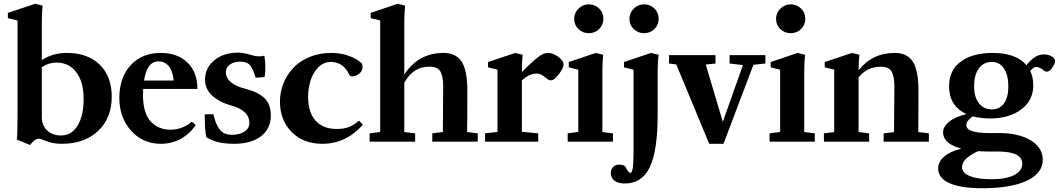

<svg xmlns="http://www.w3.org/2000/svg" viewBox="-20 -746 5576 1011"><path d="M138.2 17.6 68.4 -11.2Q72.3 -35.6 72.3 -134.8V-637.7L21.5 -650.4V-678.2L165.5 -726.1L204.1 -716.3Q200.2 -676.3 200.2 -629.4V-429.7Q257.3 -467.3 332.5 -467.3Q441.9 -467.3 505.1 -405.5Q568.4 -343.8 568.4 -236.8Q568.4 -124.5 496.6 -56.6Q424.8 11.2 306.2 11.2Q259.3 11.2 226.1 -2.4Q193.8 -15.6 185.1 -15.6Q163.1 -15.6 138.2 17.6ZM200.2 -128.4Q200.2 -85.9 228 -59.3Q255.9 -32.7 301.3 -32.7Q356.4 -32.7 388.4 -84.2Q420.4 -135.7 420.4 -225.1Q420.4 -314.5 381.8 -365.5Q343.3 -416.5 276.4 -416.5Q236.8 -416.5 200.2 -392.6Z M826.2 11.2Q732.4 11.2 670.4 -57.6Q608.4 -126.5 608.4 -231Q608.4 -337.4 667.7 -402.3Q727.1 -467.3 825.7 -467.3Q915 -467.3 967.3 -416.5Q1019.5 -365.7 1019.5 -277.8H733.9Q732.9 -255.4 732.9 -243.7Q732.9 -195.3 744.4 -159.4Q755.9 -123.5 776.6 -103Q797.4 -82.5 822.5 -72.8Q847.7 -63 877.4 -63Q939 -63 990.2 -105L1010.7 -87.9Q981.4 -43 933.8 -15.9Q886.2 11.2 826.2 11.2ZM814 -422.9Q754.4 -422.9 738.3 -321.8H894.5Q889.6 -372.1 868.7 -397.5Q847.7 -422.9 814 -422.9Z M1212.4 11.2Q1118.7 11.2 1066.4 -23.9Q1058.1 -56.6 1058.1 -144L1103.5 -144.5Q1115.7 -91.3 1137 -63.7Q1158.2 -36.1 1201.7 -36.1Q1241.2 -36.1 1267.1 -53Q1293 -69.8 1293 -98.1Q1293 -164.1 1199.2 -189.9Q1137.2 -207 1098.4 -241.7Q1059.6 -276.4 1059.6 -327.1Q1059.6 -388.2 1108.4 -428.5Q1157.2 -468.8 1233.4 -468.8Q1262.7 -468.8 1305.7 -455.6Q1339.4 -444.8 1372.1 -452.6Q1377.4 -420.4 1377.4 -385.3Q1377.4 -364.7 1373 -340.3L1326.2 -336.9Q1312 -384.3 1296.4 -402.8Q1280.8 -421.4 1244.1 -421.4Q1211.9 -421.4 1190.7 -406.2Q1169.4 -391.1 1169.4 -367.2Q1169.4 -304.2 1272.9 -278.3Q1340.8 -260.7 1373.5 -228.5Q1406.2 -196.3 1406.2 -138.7Q1406.2 -68.4 1354.5 -28.6Q1302.7 11.2 1212.4 11.2Z M1677.7 11.2Q1576.7 11.2 1515.4 -51.3Q1454.1 -113.8 1454.1 -211.4Q1454.1 -260.7 1472.4 -306.6Q1490.7 -352.5 1524.2 -388.4Q1557.6 -424.3 1609.6 -445.8Q1661.6 -467.3 1724.1 -467.3Q1778.3 -467.3 1821.5 -450.2Q1864.7 -433.1 1885.7 -411.6Q1889.2 -398.9 1889.2 -394Q1889.2 -372.1 1871.1 -357.9Q1853 -343.8 1835.4 -343.8Q1822.3 -343.8 1819.3 -352.5Q1787.6 -419.9 1722.2 -419.9Q1684.1 -419.9 1656 -391.4Q1627.9 -362.8 1615.2 -321.8Q1602.5 -280.8 1602.5 -235.4Q1602.5 -154.3 1641.8 -110.6Q1681.2 -66.9 1753.4 -66.9Q1792 -66.9 1818.6 -77.9Q1845.2 -88.9 1870.6 -110.8L1890.6 -88.9Q1801.3 11.2 1677.7 11.2Z M1926.3 0V-43.9L1981.9 -50.8V-638.2L1932.1 -650.4V-678.2L2074.2 -726.1L2113.3 -716.3Q2108.9 -678.7 2108.9 -629.4V-353Q2182.1 -467.3 2315.4 -467.3Q2345.7 -467.3 2367.9 -457.5Q2390.1 -447.8 2404.1 -430.9Q2418 -414.1 2426.3 -387.7Q2434.6 -361.3 2437.7 -332Q2440.9 -302.7 2440.9 -263.7Q2440.9 -120.1 2439.5 -50.8L2495.6 -43.9V0H2256.3V-43.9L2312 -50.8Q2313.5 -167 2313.5 -290Q2313.5 -315.9 2310.8 -333.3Q2308.1 -350.6 2301 -365.7Q2293.9 -380.9 2279.3 -387.9Q2264.6 -395 2242.2 -395Q2197.8 -395 2165.3 -374.3Q2132.8 -353.5 2108.9 -310.5V-50.8L2166 -43.9V0Z M2534.2 0V-43.9L2599.6 -51.3V-378.9L2549.8 -391.6V-419.4L2693.4 -467.3L2731.9 -457.5Q2728 -415.5 2728 -369.1V-366.2Q2783.7 -423.8 2819.3 -449.7Q2843.3 -467.3 2865.7 -467.3Q2891.6 -467.3 2919.4 -447.3Q2947.3 -427.2 2947.3 -405.3Q2947.3 -387.2 2922.4 -355Q2897.5 -322.8 2880.9 -322.8Q2868.7 -322.8 2855.5 -335Q2828.6 -359.4 2805.7 -358.9Q2767.6 -359.4 2728 -322.3V-52.2L2814 -43.9V0Z M3003.4 -647Q3003.4 -678.2 3026.4 -700.7Q3049.3 -723.1 3080.6 -723.1Q3112.8 -723.1 3135 -701.2Q3157.2 -679.2 3157.2 -647Q3157.2 -614.7 3135 -593Q3112.8 -571.3 3080.6 -571.3Q3048.3 -571.3 3025.9 -593Q3003.4 -614.7 3003.4 -647ZM2969.2 0V-43.9L3024.9 -51.3V-378.9L2975.1 -391.6V-419.4L3117.2 -467.3L3156.2 -457.5Q3151.9 -418 3151.9 -369.1V-50.8L3207.5 -43.9V0Z M3294.4 -647Q3294.4 -678.2 3317.1 -700.7Q3339.8 -723.1 3371.6 -723.1Q3403.8 -723.1 3426 -701.2Q3448.2 -679.2 3448.2 -647Q3448.2 -614.7 3426 -593Q3403.8 -571.3 3371.6 -571.3Q3339.4 -571.3 3316.9 -593Q3294.4 -614.7 3294.4 -647ZM3270 220.2Q3233.9 220.2 3215.1 205.1Q3196.3 189.9 3196.3 165Q3196.3 146.5 3208.3 133.5Q3220.2 120.6 3241.2 120.6Q3271 120.6 3277.8 140.6Q3289.6 164.1 3299.8 164.1Q3315.9 164.1 3315.9 62V-378.9L3265.6 -391.6V-419.4L3408.2 -467.3L3447.8 -457.5Q3442.9 -413.6 3442.9 -372.1V-142.1Q3442.9 48.3 3401.6 134.3Q3360.4 220.2 3270 220.2Z M3714.4 11.2 3541 -406.7 3502.9 -411.6V-455.6H3747.6V-411.6L3696.3 -406.2L3786.1 -104.5L3892.1 -403.3L3821.8 -411.6V-455.6H4010.3V-411.6L3947.3 -404.8L3789.6 11.2Z M4066.4 -647Q4066.4 -678.2 4089.4 -700.7Q4112.3 -723.1 4143.6 -723.1Q4175.8 -723.1 4198 -701.2Q4220.2 -679.2 4220.2 -647Q4220.2 -614.7 4198 -593Q4175.8 -571.3 4143.6 -571.3Q4111.3 -571.3 4088.9 -593Q4066.4 -614.7 4066.4 -647ZM4032.2 0V-43.9L4087.9 -51.3V-378.9L4038.1 -391.6V-419.4L4180.2 -467.3L4219.2 -457.5Q4214.8 -418 4214.8 -369.1V-50.8L4270.5 -43.9V0Z M4318.4 0V-43.9L4372.6 -50.3V-379.4L4322.8 -391.6V-419.4L4466.3 -467.3L4505.4 -457.5Q4501 -420.9 4501 -376Q4572.8 -467.3 4691.4 -467.3Q4721.7 -467.3 4743.9 -457.5Q4766.1 -447.8 4779.8 -430.9Q4793.5 -414.1 4801.8 -387.7Q4810.1 -361.3 4813.2 -332Q4816.4 -302.7 4816.4 -263.7Q4816.4 -97.2 4815.4 -50.8L4871.1 -43.9V0H4632.8V-43.9L4687.5 -50.3Q4689.5 -206.5 4689.5 -290Q4689.5 -343.3 4675 -369.1Q4660.6 -395 4617.7 -394.5Q4545.4 -395 4501 -337.9V-50.8L4556.6 -43.9V0Z M5193.4 -122.1Q5140.6 -123 5103 -133.3Q5084 -120.1 5076.2 -109.4Q5068.4 -98.6 5068.4 -86.4Q5068.4 -45.4 5189 -45.4H5240.2Q5344.7 -45.4 5407.7 -6.8Q5470.7 31.7 5470.7 95.7Q5470.7 166 5387 205.6Q5303.2 245.1 5151.4 245.1Q5039.1 245.1 4979.7 218.5Q4920.4 191.9 4919.9 141.6Q4919.9 105.5 4951.9 78.1Q4983.9 50.8 5042 36.6Q4946.8 11.2 4945.8 -48.3Q4945.8 -78.6 4976.3 -104Q5006.8 -129.4 5068.4 -145.5Q4977.5 -187.5 4977.5 -292Q4977.5 -377 5039.8 -422.1Q5102.1 -467.3 5206.5 -467.3Q5330.1 -467.3 5384.8 -402.8Q5407.7 -430.7 5429.2 -445.1Q5450.7 -459.5 5477.1 -459.5Q5504.4 -459.5 5522 -446.3Q5535.6 -437 5535.6 -424.3Q5535.6 -411.6 5521 -390.1Q5506.3 -368.7 5493.2 -368.7Q5481.9 -368.7 5472.7 -377.9Q5466.8 -383.3 5455.1 -388.4Q5443.4 -393.6 5435.5 -393.6Q5422.4 -393.6 5404.8 -372.1Q5420.9 -339.8 5420.9 -296.9Q5420.9 -217.8 5357.9 -170.2Q5294.9 -122.6 5193.4 -122.1ZM5203.1 -169.9Q5244.1 -169.9 5266.8 -201.9Q5289.6 -233.9 5289.6 -291.5Q5289.6 -351.1 5266.4 -385.5Q5243.2 -419.9 5203.1 -419.9Q5160.2 -419.9 5134.8 -386.5Q5109.4 -353 5109.4 -291.5Q5109.4 -234.4 5134.8 -202.1Q5160.2 -169.9 5203.1 -169.9ZM5045.9 133.8Q5045.9 164.6 5087.2 181.2Q5128.4 197.8 5202.1 197.8Q5277.3 197.8 5320.1 176Q5362.8 154.3 5362.8 115.7Q5362.8 51.8 5233.9 51.8H5185.1Q5153.8 51.8 5130.9 49.8Q5045.9 87.9 5045.9 133.8Z"/></svg>

Font: Elstob 6pt
Style: Bold
Weight: 700
Designer: Peter S. Baker
Version: Version 1.015